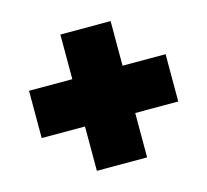

<svg xmlns="http://www.w3.org/2000/svg" viewBox="-80 -692 750 694"><g transform="rotate(-15 294.5 -345.0)"><path d="M389 -600V-433H550V-256H389V-90H201V-256H39V-433H201V-600Z"/></g></svg>

Font: SVN-Poppins ExtraBold
Style: Regular
Weight: 800
Designer: Ninad Kale (Devanagari), Jonny Pinhorn (Latin)
Foundry: Indian Type Foundry
Version: Version 3.002 2017; ttfautohint (v1.8.3)